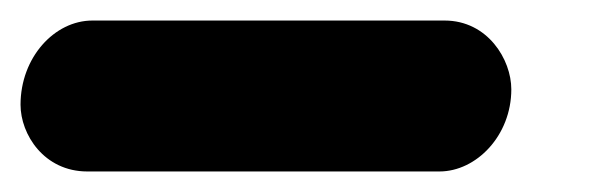

<svg xmlns="http://www.w3.org/2000/svg" viewBox="-56 -20 576 187"><path d="M29 147H372C408 147 442 112 442 67C442 38 419 0 377 0H34C-3 0 -36 36 -36 82C-36 111 -13 147 29 147Z"/></svg>

Font: SN Pro Heavy
Style: Italic
Weight: 800
Italic angle: -9°
Designer: Tobias Whetton
Foundry: Supernotes
Version: Version 1.001;Glyphs 3.2 (3249)